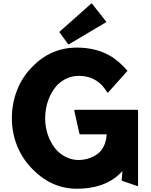

<svg xmlns="http://www.w3.org/2000/svg" viewBox="-20 -1140 928 1182"><path d="M345 -943 398 -870 402 -866 631 -1002 635 -1005 547 -1117 544 -1120 349 -947ZM826 -464H440L437 -460L469 -317L473 -313H637L636 -307C634 -267 619 -232 596 -206C563 -173 512 -155 463 -155C413 -155 368 -177 332 -212V-213H331C287 -261 258 -332 258 -412C258 -494 287 -567 332 -616H333V-617C368 -651 413 -673 463 -673C517 -673 564 -658 606 -617L607 -616C618 -604 628 -590 640 -572L643 -569L647 -572L765 -704C758 -712 750 -721 742 -729L735 -736C667 -805 577 -847 452 -847C345 -847 253 -805 184 -734L176 -726C99 -648 53 -536 53 -412C53 -290 100 -180 177 -102L185 -94C255 -22 348 22 452 22C563 22 656 -8 722 -75L734 -86L729 -31L734 -26L827 6L830 3V-460ZM647 -568 646 -567H647Z"/></svg>

Font: Hussar Woodtype
Style: Bd
Weight: 900
Foundry: Cannot Into Space Fonts
Version: Version 1.07